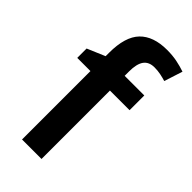

<svg xmlns="http://www.w3.org/2000/svg" viewBox="-239 -825 885 885"><g transform="rotate(45 203.0 -382.5)"><path d="M104 0V-446H18V-507L105 -544V-566Q105 -671 150.5 -718Q196 -765 285 -765Q321 -765 350.5 -759Q380 -753 406 -744L377 -654Q361 -659 341.5 -663Q322 -667 301 -667Q265 -667 248 -643.5Q231 -620 231 -570V-542H359V-446H231V0Z"/></g></svg>

Font: Noto Sans Symbols SemiBold
Style: Regular
Weight: 600
Version: Version 2.002